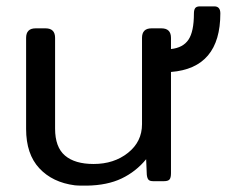

<svg xmlns="http://www.w3.org/2000/svg" viewBox="-20 -569 729 603"><path d="M242 14Q223 14 215 13Q145 4 103.5 -40.5Q62 -85 62 -164V-450Q62 -480 92 -480H123Q153 -480 153 -450V-165Q153 -107 184 -80.5Q215 -54 274 -54Q338 -54 382 -89Q426 -124 426 -179V-450Q426 -480 456 -480H487Q517 -480 517 -450V-415Q555 -419 572 -444.5Q589 -470 589 -526Q589 -538 593 -543.5Q597 -549 608 -549H653Q672 -549 672 -527Q672 -355 517 -343V-25Q517 -11 512.5 -5.5Q508 0 495 0H461Q450 0 446 -5Q442 -10 441 -21L439 -69Q407 -30 362 -8.5Q317 13 253 14Z"/></svg>

Font: Mitr Light
Style: Regular
Weight: 300
Designer: Thanarat Vachiruckul
Foundry: Cadson Demak
Version: Version 1.002